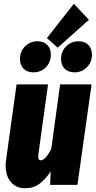

<svg xmlns="http://www.w3.org/2000/svg" viewBox="-20 -981 508 1019"><path d="M10 -103Q10 -120 13 -138L68 -533H235L184 -164Q183 -159 183 -150Q183 -130 196 -130Q220 -130 252 -190L299 -533H466L391 0H246L249 -71Q221 -29 189.5 -5.5Q158 18 113 18Q66 18 38 -14.5Q10 -47 10 -103ZM372 -961 452 -876 286 -728 229 -779ZM86 -668Q86 -708 113 -735Q140 -762 178 -762Q212 -762 231 -742.5Q250 -723 250 -691Q250 -651 223.5 -624Q197 -597 158 -597Q124 -597 105 -616.5Q86 -636 86 -668ZM304 -668Q304 -708 331 -735Q358 -762 396 -762Q430 -762 449 -742.5Q468 -723 468 -691Q468 -651 441 -624Q414 -597 376 -597Q342 -597 323 -616.5Q304 -636 304 -668Z"/></svg>

Font: Fira Sans Extra Condensed ExtraBold
Style: Italic
Weight: 800
Width: 3
Italic angle: -8°
Designer: Carrois Corporate & Edenspiekermann AG
Foundry: Carrois Corporate GbR & Edenspiekermann AG
Version: Version 4.203